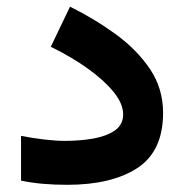

<svg xmlns="http://www.w3.org/2000/svg" viewBox="-20 -541 539 561"><path d="M168.9 -129.4Q213.9 -129.4 252.7 -136.2Q291.5 -143.1 315.7 -159.9Q339.8 -176.8 339.8 -207Q339.8 -237.8 312 -272.2Q284.2 -306.6 236.3 -340.8Q188.5 -375 128.4 -404.3L184.6 -521.5Q256.8 -485.8 318.6 -440.7Q380.4 -395.5 418.5 -338.9Q456.5 -282.2 456.5 -211.4Q456.5 -99.1 381.3 -50Q306.2 -1 176.3 -1Q138.7 -1 105.7 -3.9Q72.8 -6.8 41.5 -13.2V-144Q73.2 -137.7 108.2 -133.5Q143.1 -129.4 168.9 -129.4Z"/></svg>

Font: Vazirmatn UI FD
Style: Bold
Weight: 700
Designer: Saber Rastikerdar
Foundry: Saber Rastikerdar
Version: Version 33.003